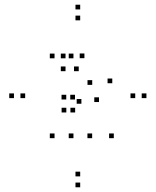

<svg xmlns="http://www.w3.org/2000/svg" viewBox="-20 -772 660 814"><path d="M325.1 -332.2V-352.2H305.1V-332.2ZM370.7 -186.2V-206.2H350.7V-186.2ZM462.5 -186.2V-206.2H442.5V-186.2ZM399.7 -339.4V-359.4H379.7V-339.4ZM291.4 -524.8V-544.8H271.4V-524.8ZM211.2 -524.8V-544.8H191.2V-524.8ZM211.2 -186.2V-206.2H191.2V-186.2ZM291.4 -186.2V-206.2H271.4V-186.2ZM261.2 -295.2V-315.2H241.2V-295.2ZM298.6 -295.2V-315.2H278.6V-295.2ZM456 -419.1V-439.1H436V-419.1ZM337.9 -525.3V-545.3H317.9V-525.3ZM257.8 -524.8V-544.8H237.8V-524.8ZM257.8 -470.2V-490.2H237.8V-470.2ZM313.8 -470.2V-490.2H293.8V-470.2ZM371 -412.2V-432.2H351V-412.2ZM297.9 -350.2V-370.2H277.9V-350.2ZM260.9 -350.2V-370.2H240.9V-350.2ZM320 -732V-752H300V-732ZM39.2 -356V-376H19.2V-356ZM320 22V2H300V22ZM600.8 -356V-376H580.8V-356ZM320 -24.2V-44.2H300V-24.2ZM86.7 -356V-376H66.7V-356ZM320 -685.8V-705.8H300V-685.8ZM553.3 -356V-376H533.3V-356Z"/></svg>

Font: Monaspace Krypton Dots Var
Style: Regular
Weight: 400
Designer: Riley Cran and the Lettermatic Team
Version: Version 1.100 (Monaspace Krypton Dots)